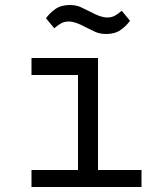

<svg xmlns="http://www.w3.org/2000/svg" viewBox="-20 -748 640 768"><path d="M106 -68H292V-448H106V-516H372V-68H546V0H106ZM325 -638Q301 -651 284.5 -656.5Q268 -662 255 -662Q238 -662 225 -655Q212 -648 197 -635L164 -675Q178 -695 201 -711.5Q224 -728 259 -728Q285 -728 304 -719Q323 -710 339 -702Q363 -689 379.5 -683.5Q396 -678 409 -678Q426 -678 439 -685Q452 -692 467 -705L500 -665Q486 -645 463 -628.5Q440 -612 405 -612Q379 -612 360 -621Q341 -630 325 -638Z"/></svg>

Font: IBM Plaex Mono
Style: Regular
Weight: 400
Designer: Mike Abbink, Paul van der Laan, Pieter van Rosmalen
Foundry: Bold Monday
Version: Version 2.003